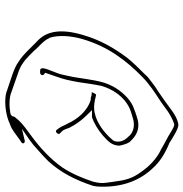

<svg xmlns="http://www.w3.org/2000/svg" viewBox="-4 -726 707 740"><g transform="rotate(90 350.0 -356.5)"><path d="M115 -321C91 -240 100 -187 133 -152C162 -125 186 -95 217 -75C244 -55 286 -45 325 -31H326C360 -15 426 -24 459 -41H460C482 -49 496 -62 517 -77L529 -85C531 -86 533 -89 533 -90C534 -95 529 -99 523 -98L477 -87L519 -116C532 -125 544 -135 558 -148C573 -161 588 -175 602 -189C644 -235 674 -291 697 -362C699 -371 700 -382 700 -391C702 -478 674 -544 629 -591C604 -619 573 -638 535 -654H534C519 -663 479 -690 462 -690C442 -688 419 -675 400 -660C377 -643 358 -629 334 -613C321 -605 308 -596 298 -588C286 -579 275 -571 267 -561L266 -560C246 -540 219 -513 202 -491C166 -442 135 -391 115 -321ZM131 -320C160 -420 215 -490 276 -550C304 -578 341 -602 375 -624L408 -648C423 -658 438 -667 456 -673L459 -674H462C469 -673 476 -669 488 -662C511 -647 532 -638 555 -624C594 -606 623 -576 645 -544C668 -512 675 -487 681 -440C686 -403 689 -396 681 -363V-362C666 -318 651 -281 626 -243C593 -196 550 -157 508 -126C484 -108 461 -93 443 -73L432 -60C431 -59 430 -57 429 -53L428 -49C423 -45 422 -43 414 -42C392 -38 356 -37 334 -47C309 -56 280 -66 254 -75C219 -88 198 -112 176 -134C162 -152 138 -168 127 -193L126 -194C116 -226 117 -271 131 -320ZM300 -406C285 -357 284 -312 272 -260C269 -249 268 -239 264 -228C251 -190 231 -157 254 -157H260C265 -157 269 -160 270 -165C271 -170 265 -174 261 -177L268 -197C274 -216 283 -238 288 -260C296 -294 300 -322 304 -352L308 -375C310 -387 312 -397 315 -404C332 -454 368 -494 414 -508L434 -514C460 -523 486 -518 501 -504C511 -493 532 -476 525 -446C523 -439 519 -435 514 -430C510 -425 503 -418 494 -410C468 -387 426 -360 381 -366L367 -368C358 -370 353 -372 345 -373C342 -370 337 -361 336 -356C339 -356 344 -356 349 -355H350C352 -353 361 -352 363 -352H366C411 -338 440 -299 456 -265C465 -250 466 -241 475 -229L482 -220C483 -219 484 -218 486 -218C490 -218 495 -222 496 -226C496 -228 497 -231 496 -232L488 -240C476 -251 477 -266 470 -275C462 -292 446 -314 432 -329L405 -357H432C456 -365 482 -381 503 -399C526 -420 541 -433 542 -463C539 -476 535 -492 528 -502C514 -517 498 -531 474 -535C458 -537 445 -535 432 -530H431L413 -524C392 -516 386 -515 368 -502C340 -481 314 -448 300 -406Z"/></g></svg>

Font: Stray Cat
Style: ExLtObl
Weight: 200
Version: Version 1.0